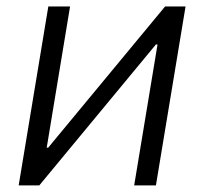

<svg xmlns="http://www.w3.org/2000/svg" viewBox="-20 -562 619 582"><path d="M452.6 0H386.7L457.5 -427.2H452.6L99.1 0H36.6L126.5 -542.5H192.4L121.6 -114.3H126L480.5 -542.5H542.5Z"/></svg>

Font: Inter 16pt Light
Style: Italic
Weight: 300
Italic angle: -9.3988°
Version: Version 4.001;git-66647c0bb